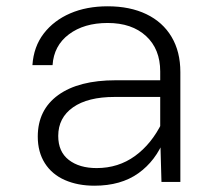

<svg xmlns="http://www.w3.org/2000/svg" viewBox="-20 -578 690 610"><path d="M493 0 489 -142V-351Q489 -422 444 -463.5Q399 -505 322 -505Q247 -505 199 -469Q151 -433 147 -371H83Q87 -430 119 -471.5Q151 -513 203 -535.5Q255 -558 322 -558Q393 -558 445 -533Q497 -508 525 -461Q553 -414 553 -349V0ZM280 12Q227 12 186 -6Q145 -24 122.5 -59.5Q100 -95 100 -144Q100 -229 165 -276Q230 -323 348 -323H501V-270H344Q259 -270 212 -237Q165 -204 165 -146Q165 -96 198.5 -70Q232 -44 287 -44Q356 -44 409 -82.5Q462 -121 495 -189L502 -136Q475 -67 419.5 -27.5Q364 12 280 12Z"/></svg>

Font: Azeret Mono Thin ExtraLight
Style: Regular
Weight: 250
Version: Version 1.002